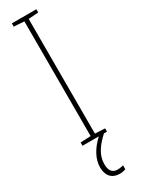

<svg xmlns="http://www.w3.org/2000/svg" viewBox="-245 -734 710 970"><g transform="rotate(-30 109.5 -248.5)"><path d="M87 136C87 88 111 48 163 0H181V-19L123 -22V-691L181 -695V-714H38V-695L98 -691V-22L38 -19V0H133C88 42 60 90 60 140C60 189 87 217 131 217C145 217 158 214 166 211V188C160 190 144 193 132 193C102 193 87 174 87 136Z"/></g></svg>

Font: Noto Sans Gurmukhi UI ExtraCondensed Thin
Style: Regular
Weight: 100
Width: 2
Designer: Jelle Bosma - Monotype Design Team
Foundry: Monotype Imaging Inc.
Version: Version 2.004